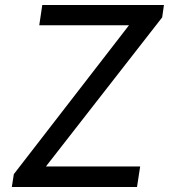

<svg xmlns="http://www.w3.org/2000/svg" viewBox="-20 -743 672 763"><path d="M27 0 35 -51 492.5 -642.5H136L148 -723H631.5L624.5 -674L162.5 -81.5H537L524.5 0Z"/></svg>

Font: Public Sans
Style: Italic
Weight: 400
Italic angle: -8°
Designer: The Public Sans project authors (U.S. Web Design System). Libre Franklin designed by Pablo Impallari and Rodrigo Fuenzal
Version: Version 1.008; ttfautohint (v1.8.1) -l 8 -r 50 -G 200 -x 14 